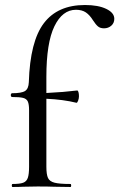

<svg xmlns="http://www.w3.org/2000/svg" viewBox="-20 -746 476 766"><path d="M436 -671Q436 -654 424 -643.5Q412 -633 395 -633Q380 -633 371 -640.5Q362 -648 351 -665Q338 -686 322.5 -696.5Q307 -707 283 -707Q229 -707 197 -641Q165 -575 165 -439V-375Q228 -378 288 -385Q291 -385 293 -378.5Q295 -372 295 -362Q295 -353 291.5 -344Q288 -335 285 -336Q232 -349 165 -352V-81Q165 -50 171.5 -36Q178 -22 198 -17Q218 -12 261 -12Q264 -12 264 -6Q264 0 261 0L195 -1Q173 -2 130 -2L72 -1Q57 0 30 0Q27 0 27 -6Q27 -12 30 -12Q59 -12 72.5 -17Q86 -22 91 -36.5Q96 -51 96 -81V-306Q96 -330 91 -341Q86 -352 72 -355.5Q58 -359 27 -359Q26 -359 24.5 -361.5Q23 -364 23 -367Q23 -369 24.5 -371.5Q26 -374 27 -374Q66 -374 80 -383Q94 -392 95 -418Q100 -581 155 -653.5Q210 -726 319 -726Q372 -726 404 -710.5Q436 -695 436 -671Z"/></svg>

Font: Cormorant Infant Medium
Style: Regular
Weight: 500
Designer: Christian Thalmann (Catharsis Fonts)
Version: Version 3.000